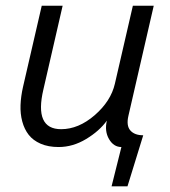

<svg xmlns="http://www.w3.org/2000/svg" viewBox="-20 -508 602 678"><path d="M374 149.9 408.7 11.2Q381.3 11.2 365 -16.8Q348.6 -44.9 357.4 -82Q331.1 -45.4 284.2 -17.1Q237.3 11.2 187 11.2Q150.4 11.2 123.5 -0.5Q96.7 -12.2 81.3 -32Q65.9 -51.8 58.6 -79.1Q51.3 -106.4 52.5 -137.2Q53.7 -168 61.5 -202.1L127.4 -487.8H201.2L133.3 -192.4Q100.1 -51.8 195.8 -51.8Q257.3 -51.8 314.5 -101.3Q371.6 -150.9 385.7 -212.4L449.2 -487.8H522.9L433.6 -99.6Q425.3 -64.5 440.2 -47.4Q455.1 -30.3 485.8 -30.3L430.2 149.9Z"/></svg>

Font: HK Grotesk Italic
Style: Regular
Weight: 400
Italic angle: -13°
Designer: Alfredo Marco Pradil and Stefan Peev
Foundry: Hanken Design Co.
Version: Version 1.000;PS 001.000;hotconv 1.0.88;makeotf.lib2.5.64775